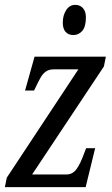

<svg xmlns="http://www.w3.org/2000/svg" viewBox="-20 -769 459 789"><path d="M8 -39 302 -484H201Q181 -484 168.5 -475Q156 -466 147.5 -451.5Q139 -437 122 -401L120 -397H83L122 -536H415L407 -496L112 -52H253Q278 -52 294 -73.5Q310 -95 325 -137L334 -160H371L332 0H0ZM238 -676Q238 -706 252 -727.5Q266 -749 289 -749Q309 -749 321 -735.5Q333 -722 333 -698Q333 -659 318 -642Q303 -625 282 -625Q261 -625 249.5 -638Q238 -651 238 -676Z"/></svg>

Font: Noto Serif Cond
Style: Italic
Weight: 400
Width: 3
Italic angle: -12°
Designer: Monotype Design Team
Foundry: Monotype Imaging Inc.
Version: Version 1.001